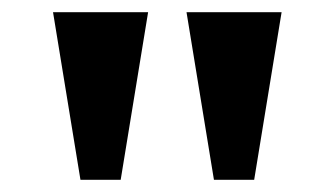

<svg xmlns="http://www.w3.org/2000/svg" viewBox="-20 -734 549 315"><path d="M112 -439 67 -714H223L178 -439ZM331 -439 286 -714H442L397 -439Z"/></svg>

Font: Noto Serif Ethiopic
Style: Bold
Weight: 700
Designer: Monotype Design Team
Foundry: Monotype Imaging Inc.
Version: Version 2.102; ttfautohint (v1.8.4.7-5d5b)